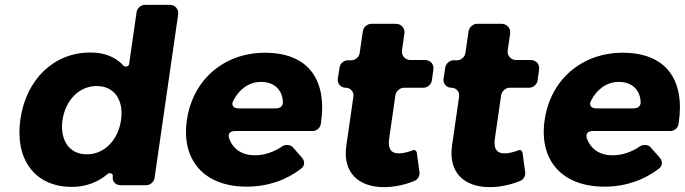

<svg xmlns="http://www.w3.org/2000/svg" viewBox="-20 -762 2818 790"><path d="M679 -742H576C560 -742 544 -728 542 -712L511 -497C509 -488 495 -485 488 -492C457 -527 410 -546 352 -546C203 -546 88 -437 64 -272C40 -105 124 7 276 7C333 7 383 -12 424 -47C432 -53 446 -47 444 -38V-36C441 -16 455 0 475 0H582C598 0 614 -14 616 -30L713 -702C716 -724 701 -742 679 -742ZM337 -127C265 -127 226 -185 237 -268C250 -351 306 -408 378 -408C450 -408 490 -351 478 -268C466 -185 409 -127 337 -127Z M1070 -545C903 -545 773 -435 749 -268C725 -104 819 6 995 6C1082 6 1158 -21 1219 -68C1235 -80 1235 -99 1222 -114L1184 -157C1175 -167 1154 -168 1143 -161C1107 -136 1067 -123 1029 -123C976 -123 939 -148 923 -192C916 -212 927 -223 948 -223H1267C1283 -223 1298 -236 1300 -252C1328 -432 1250 -545 1070 -545ZM940 -348C964 -395 1005 -425 1054 -425C1107 -425 1141 -394 1144 -344C1145 -324 1133 -316 1112 -316H961C940 -316 930 -330 940 -348Z M1680 -144C1658 -136 1638 -131 1623 -131C1591 -130 1575 -148 1581 -190L1607 -371C1610 -387 1626 -401 1642 -401H1722C1739 -401 1755 -415 1757 -431L1763 -475C1767 -497 1751 -515 1729 -515H1669C1647 -515 1631 -533 1634 -555L1644 -624C1647 -646 1631 -664 1609 -664H1508C1491 -664 1476 -650 1473 -634L1460 -544C1458 -528 1442 -514 1426 -514H1411C1395 -514 1379 -500 1377 -484L1370 -438C1367 -418 1382 -401 1402 -401C1423 -401 1437 -384 1434 -364L1405 -163C1389 -51 1456 8 1560 8C1603 8 1648 -2 1686 -18C1699 -23 1708 -39 1706 -53L1695 -134C1693 -142 1687 -147 1680 -144Z M2115 -144C2093 -136 2073 -131 2058 -131C2026 -130 2010 -148 2016 -190L2042 -371C2045 -387 2061 -401 2077 -401H2157C2174 -401 2190 -415 2192 -431L2198 -475C2202 -497 2186 -515 2164 -515H2104C2082 -515 2066 -533 2069 -555L2079 -624C2082 -646 2066 -664 2044 -664H1943C1926 -664 1911 -650 1908 -634L1895 -544C1893 -528 1877 -514 1861 -514H1846C1830 -514 1814 -500 1812 -484L1805 -438C1802 -418 1817 -401 1837 -401C1858 -401 1872 -384 1869 -364L1840 -163C1824 -51 1891 8 1995 8C2038 8 2083 -2 2121 -18C2134 -23 2143 -39 2141 -53L2130 -134C2128 -142 2122 -147 2115 -144Z M2542 -545C2375 -545 2245 -435 2221 -268C2197 -104 2291 6 2467 6C2554 6 2630 -21 2691 -68C2707 -80 2707 -99 2694 -114L2656 -157C2647 -167 2626 -168 2615 -161C2579 -136 2539 -123 2501 -123C2448 -123 2411 -148 2395 -192C2388 -212 2399 -223 2420 -223H2739C2755 -223 2770 -236 2772 -252C2800 -432 2722 -545 2542 -545ZM2412 -348C2436 -395 2477 -425 2526 -425C2579 -425 2613 -394 2616 -344C2617 -324 2605 -316 2584 -316H2433C2412 -316 2402 -330 2412 -348Z"/></svg>

Font: Trueno
Style: RoundBdIt
Weight: 700
Designer: Julieta Ulanovsky, Jasper
Foundry: Julieta Ulanovsky, Cannot Into Space Fonts
Version: Version 3.001